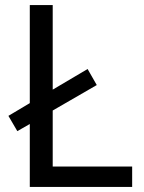

<svg xmlns="http://www.w3.org/2000/svg" viewBox="-20 -734 564 754"><path d="M97 0V-247L48 -219L13 -279L97 -329V-714H187V-382L324 -463L360 -400L187 -300V-80H499V0Z"/></svg>

Font: Noto Sans Mandaic
Style: Regular
Weight: 400
Designer: Monotype Design Team
Foundry: Monotype Imaging Inc.
Version: Version 2.002; ttfautohint (v1.8.4.7-5d5b)